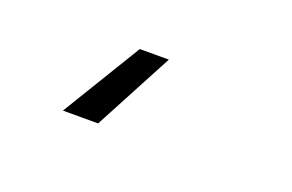

<svg xmlns="http://www.w3.org/2000/svg" viewBox="-39 -116 563 370"><g transform="rotate(20 243.0 69.0)"><path d="M200.2 -11.7H259.8L173.8 150.4H101.6Z"/></g></svg>

Font: Dinish
Style: Italic
Weight: 400
Italic angle: -12°
Designer: Bert Driehuis
Foundry: Playbeing
Version: Version 3.002; git-62d0f29-release